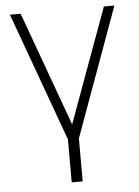

<svg xmlns="http://www.w3.org/2000/svg" viewBox="-52 -581 582 802"><g transform="rotate(-5 239.0 -180.0)"><path d="M216 180H262V0L458 -540H414L239 -61L65 -540H20L216 0Z"/></g></svg>

Font: Hauora ExtraLight
Style: Regular
Weight: 200
Designer: Mikhail Sharanda
Foundry: WCYS & Co.
Version: Version 1.010